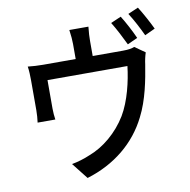

<svg xmlns="http://www.w3.org/2000/svg" viewBox="-95 -948 1091 1100"><g transform="rotate(-10 450.0 -398.5)"><path d="M853 -719C836 -755 803 -817 779 -854L719 -828C744 -790 773 -734 793 -691L853 -719ZM745 -684C728 -723 696 -784 673 -820L613 -794C637 -756 667 -697 686 -657L745 -684ZM681 -233C729 -326 750 -440 764 -527C766 -546 773 -577 779 -594L719 -636C705 -630 686 -626 651 -626H476V-713C476 -737 477 -759 481 -796H370C375 -759 377 -737 377 -713V-626H188C155 -626 128 -628 99 -631C103 -608 104 -573 104 -551V-376C104 -354 102 -325 99 -305H202C199 -322 197 -350 197 -369V-535H662C652 -448 626 -337 579 -258C525 -169 442 -100 358 -69C326 -55 286 -43 252 -37L326 57C488 8 612 -94 681 -233Z"/></g></svg>

Font: Glow Sans SC Condensed Medium
Style: Regular
Weight: 600
Width: 3
Designer: Ryoko NISHIZUKA (kana, bopomofo & ideographs); Paul D. Hunt (Latin, Greek & Cyrillic); Sandoll Communications, Soo-young
Version: Version 0.93